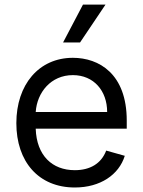

<svg xmlns="http://www.w3.org/2000/svg" viewBox="-20 -804 622 835"><path d="M305.4 11.4C416.2 11.4 497.2 -44 522.7 -126.4L441.8 -149.1C420.5 -92.3 371.1 -63.9 305.4 -63.9C207 -63.9 139.2 -127.5 135.3 -244.3H531.2V-279.8C531.2 -483 410.5 -552.6 296.9 -552.6C149.1 -552.6 51.1 -436.1 51.1 -268.5C51.1 -100.9 147.7 11.4 305.4 11.4ZM135.3 -316.8C141 -401.6 201 -477.3 296.9 -477.3C387.8 -477.3 446 -409.1 446 -316.8ZM254.3 -619.3H328.1L438.9 -784.1H340.9Z"/></svg>

Font: Karasuma Gothic
Style: Regular
Weight: 400
Designer: Rasmus Andersson, Ryoko Nishizuka
Foundry: Genbu
Version: Version 1.00